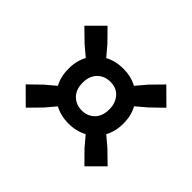

<svg xmlns="http://www.w3.org/2000/svg" viewBox="-126 -824 907 907"><g transform="rotate(45 328.0 -370.5)"><path d="M216 -421 115 -506.5 54 -566 131.5 -643.5 191 -583 277 -481.5ZM440 -421 378.5 -481.5 464.5 -583 524 -643.5 602 -566 540.5 -506.5ZM524 -96.5 464 -157 380 -256 441.5 -317.5 540.5 -233.5 601.5 -174ZM132 -96.5 54 -174 115 -233.5 214.5 -317.5 275.5 -256 191.5 -157ZM328 -186Q275 -186 233.5 -209Q192 -232 168.2 -273.5Q144.5 -315 144.5 -370Q144.5 -424.5 168.2 -465.8Q192 -507 233.5 -530Q275 -553 328 -553Q380.5 -553 422 -530Q463.5 -507 487.5 -465.8Q511.5 -424.5 511.5 -370Q511.5 -315 487.5 -273.5Q463.5 -232 422 -209Q380.5 -186 328 -186ZM328 -274Q366.5 -274 391.8 -299.2Q417 -324.5 417 -370Q417 -412 393.2 -439Q369.5 -466 329 -466Q289.5 -466 264 -440.5Q238.5 -415 238.5 -370Q238.5 -325 264 -299.5Q289.5 -274 328 -274Z"/></g></svg>

Font: Encode Sans SC SemiExpanded
Style: Bold
Weight: 700
Width: 6
Designer: Multiple Designers
Foundry: Impallari Type
Version: Version 3.002